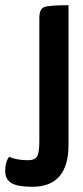

<svg xmlns="http://www.w3.org/2000/svg" viewBox="-110 -520 317 737"><path d="M153 36Q153 197 14 197Q-43 197 -66.5 182.5Q-90 168 -90 137Q-90 101 -75 82Q-45 95 -3 95Q24 95 32.5 80Q41 65 41 21V-451Q41 -486 60.5 -493Q80 -500 153 -500Z"/></svg>

Font: Yanone Kaffeesatz Bold
Style: Regular
Weight: 700
Designer: Yanone (Cyrillic: Daniel Pouzeot)
Foundry: Yanone
Version: Version 1.003;PS 001.003;hotconv 1.0.88;makeotf.lib2.5.64775